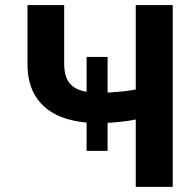

<svg xmlns="http://www.w3.org/2000/svg" viewBox="-20 -727 752 747"><path d="M398.6 -140H316.9V-505.5H398.6ZM229.7 -707.2V-478.8Q229.7 -437.6 244.2 -413.1Q258.6 -388.6 288.1 -377.3Q317.7 -366.1 365.6 -366.1Q404.7 -366.1 454.5 -371.1Q504.3 -376.1 533.6 -385.1V-268.8Q513 -262 483.7 -257.6Q454.3 -253.3 421.9 -250.6Q389.5 -248 365.6 -248Q278.7 -248 216.7 -272.7Q154.6 -297.4 120.7 -348.8Q86.9 -400.2 86.9 -478.8V-707.2ZM652.1 -707.2V0H508.2V-707.2Z"/></svg>

Font: Pretendard Variable
Style: Regular
Weight: 400
Designer: Base glyphs from Inter by Rasmus Andersson; Hangul glyphs from Noto Sans CJK(Source Han Sans) by Jang Soo-young and Kang
Foundry: Kil Hyung-jin
Version: Version 1.100;FEAKit 1.0